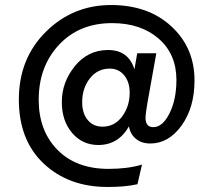

<svg xmlns="http://www.w3.org/2000/svg" viewBox="-20 -732 849 764"><path d="M408 12Q253 12 154 -81Q55 -174 55 -336Q55 -499 162.5 -605.5Q270 -712 422 -712Q570 -712 662 -627Q754 -542 754 -412Q754 -304 702.5 -232.5Q651 -161 578 -161Q544 -161 521.5 -179Q499 -197 493 -229Q451 -155 371 -155Q308 -155 267 -203Q226 -251 226 -326Q226 -405 278 -469Q330 -533 410 -533Q491 -533 515 -456L526 -520H602L566 -319Q559 -277 559 -264Q559 -226 590 -226Q627 -226 654.5 -281Q682 -336 682 -414Q682 -517 611 -578.5Q540 -640 426 -640Q295 -640 214.5 -553.5Q134 -467 134 -335Q134 -212 208.5 -136Q283 -60 412 -60Q488 -60 545 -77L527 1Q480 12 408 12ZM388 -228Q436 -228 466 -268.5Q496 -309 496 -363Q496 -406 474 -432.5Q452 -459 417 -459Q368 -459 337.5 -420Q307 -381 307 -325Q307 -281 329 -254.5Q351 -228 388 -228Z"/></svg>

Font: Overpass
Style: Regular
Weight: 400
Designer: Delve Withrington, Thomas Jockin
Foundry: Delve Fonts
Version: Version 3.000;DELV;Overpass